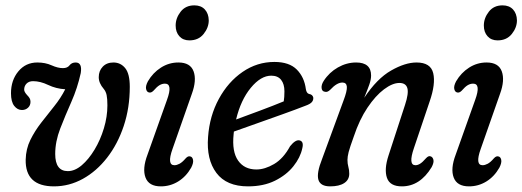

<svg xmlns="http://www.w3.org/2000/svg" viewBox="-20 -670 1902 699"><path d="M452.5 -354Q452.5 -277.5 430.5 -211.5Q408.5 -145.5 370 -96Q331.5 -46.5 281.8 -19Q232 8.5 176.5 8.5Q71.5 8.5 73.5 -89Q74.5 -128 90.5 -160.5Q106.5 -193 129.8 -223Q153 -253 177 -282.8Q201 -312.5 217.5 -345Q184 -347 155.2 -360.8Q126.5 -374.5 100.5 -374.5Q85.5 -374.5 76.8 -365.8Q68 -357 68 -343.5Q68 -335.5 78.5 -324Q84.5 -318 87.8 -312.5Q91 -307 91 -299.5Q91 -286 82 -277.8Q73 -269.5 60 -269.5Q43.5 -269.5 31.8 -284.5Q20 -299.5 20 -330.5Q20 -378 46.8 -410.2Q73.5 -442.5 116 -442.5Q145 -442.5 167.8 -432.2Q190.5 -422 209 -422Q225.5 -422 233.2 -432.2Q241 -442.5 255.5 -442.5Q280 -442.5 274 -404Q262 -349.5 239.8 -299.2Q217.5 -249 199.2 -201.8Q181 -154.5 181 -109.5Q181 -47 227 -47Q252.5 -47 277.8 -68.5Q303 -90 324.2 -125.2Q345.5 -160.5 358.2 -202.8Q371 -245 371 -286.5Q371 -310.5 368.2 -323.8Q365.5 -337 357.5 -346.5Q339.5 -367.5 339.5 -389Q339.5 -412 354 -427.2Q368.5 -442.5 393 -442.5Q419 -442.5 435.8 -422Q452.5 -401.5 452.5 -354Z M669.5 -523Q646.5 -523 633 -538Q619.5 -553 619.5 -577Q619.5 -604 637.5 -627.2Q655.5 -650.5 687.5 -650.5Q712 -650.5 725.8 -635.5Q739.5 -620.5 740 -596Q740 -569.5 721.2 -546.2Q702.5 -523 669.5 -523ZM608 -127.5Q587 -68.5 615 -68.5Q623.5 -68.5 633.5 -73.8Q643.5 -79 656 -93.5Q664.5 -103 672.5 -100.5Q680.5 -99 682.8 -88Q685 -77 676 -59.5Q657.5 -27 628.5 -9.2Q599.5 8.5 565.5 8.5Q522 8.5 509.8 -23.5Q497.5 -55.5 517 -107L588 -306.5Q609.5 -365.5 580.5 -365.5Q570.5 -365.5 561 -360Q551.5 -354.5 538.5 -339.5Q530 -331 522 -333.5Q514 -335.5 511.8 -346.2Q509.5 -357 518.5 -374Q536.5 -405 565.8 -423.8Q595 -442.5 629.5 -442.5Q673 -442.5 684.8 -410.2Q696.5 -378 678.5 -328.5Z M1080.5 -130Q1073.5 -96.5 1048.2 -64.8Q1023 -33 981.2 -12.2Q939.5 8.5 883 8.5Q804.5 8.5 767.8 -40.5Q731 -89.5 737.5 -171.5Q743 -248 776.8 -310Q810.5 -372 863.2 -408.2Q916 -444.5 979 -444.5Q1033 -444.5 1060.5 -416.8Q1088 -389 1093.5 -345.5Q1096 -330.5 1105 -328Q1118 -326 1120.5 -315Q1121.5 -305.5 1115.2 -298.2Q1109 -291 1092 -285Q1057.5 -271.5 1009.2 -254.2Q961 -237 913.2 -220Q865.5 -203 831.5 -191Q831 -186 830.5 -181Q824 -118 846.8 -85.5Q869.5 -53 913.5 -53Q944 -53 977.8 -72.8Q1011.5 -92.5 1036 -137.5Q1055.5 -162 1070 -159Q1087 -155.5 1080.5 -130ZM967.5 -394.5Q929.5 -394.5 893 -350.2Q856.5 -306 839.5 -235Q877.5 -249 926.5 -267.2Q975.5 -285.5 1013 -301Q1015.5 -315.5 1015.5 -337.5Q1015.5 -364 1003.5 -379.2Q991.5 -394.5 967.5 -394.5Z M1162.5 -336Q1152 -337.5 1150.8 -349.5Q1149.5 -361.5 1158.5 -375.5Q1178.5 -406.5 1210.2 -424.5Q1242 -442.5 1276.5 -442.5Q1331 -442.5 1331 -395Q1331 -380.5 1324.5 -362Q1318 -343.5 1306 -314Q1352.5 -384 1403.8 -413.2Q1455 -442.5 1496.5 -442.5Q1548 -442.5 1557.2 -403.5Q1566.5 -364.5 1544 -300L1487 -131Q1465.5 -68.5 1492.5 -68.5Q1500.5 -68.5 1509.2 -73.8Q1518 -79 1531.5 -94.5Q1540 -103.5 1547 -101Q1555 -99 1557.8 -88.8Q1560.5 -78.5 1551.5 -61.5Q1509 8.5 1443 8.5Q1399.5 8.5 1388.8 -22.5Q1378 -53.5 1394.5 -104L1454.5 -288Q1468.5 -330.5 1463 -349.2Q1457.5 -368 1434 -368Q1409 -368 1378 -344.8Q1347 -321.5 1317.8 -278Q1288.5 -234.5 1268 -173Q1253.5 -133 1249.2 -116.2Q1245 -99.5 1245 -88Q1245 -74 1248.2 -62.8Q1251.5 -51.5 1251.5 -37.5Q1251.5 -15.5 1233.2 -3.5Q1215 8.5 1182 8.5Q1146.5 8.5 1139.2 -15.5Q1132 -39.5 1152.5 -91L1230.5 -303.5Q1244 -339 1242.8 -354.2Q1241.5 -369.5 1226.5 -369.5Q1206.5 -369.5 1182.5 -343.5Q1172 -333 1162.5 -336Z M1791.5 -523Q1768.5 -523 1755 -538Q1741.5 -553 1741.5 -577Q1741.5 -604 1759.5 -627.2Q1777.5 -650.5 1809.5 -650.5Q1834 -650.5 1847.8 -635.5Q1861.5 -620.5 1862 -596Q1862 -569.5 1843.2 -546.2Q1824.5 -523 1791.5 -523ZM1730 -127.5Q1709 -68.5 1737 -68.5Q1745.5 -68.5 1755.5 -73.8Q1765.5 -79 1778 -93.5Q1786.5 -103 1794.5 -100.5Q1802.5 -99 1804.8 -88Q1807 -77 1798 -59.5Q1779.5 -27 1750.5 -9.2Q1721.5 8.5 1687.5 8.5Q1644 8.5 1631.8 -23.5Q1619.5 -55.5 1639 -107L1710 -306.5Q1731.5 -365.5 1702.5 -365.5Q1692.5 -365.5 1683 -360Q1673.5 -354.5 1660.5 -339.5Q1652 -331 1644 -333.5Q1636 -335.5 1633.8 -346.2Q1631.5 -357 1640.5 -374Q1658.5 -405 1687.8 -423.8Q1717 -442.5 1751.5 -442.5Q1795 -442.5 1806.8 -410.2Q1818.5 -378 1800.5 -328.5Z"/></svg>

Font: Fraunces 144pt SuperSoft
Style: Italic
Weight: 400
Italic angle: -16°
Version: Version 1.000;[b76b70a41]